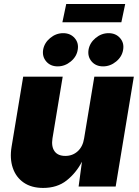

<svg xmlns="http://www.w3.org/2000/svg" viewBox="-20 -927 690 954"><path d="M194.3 6.8Q136.7 6.8 98.1 -19.5Q59.6 -45.9 43.7 -92.3Q27.8 -138.7 37.6 -198.2L95.2 -545.9H291.5L240.7 -239.3Q234.4 -198.7 251 -175.5Q267.6 -152.3 304.7 -152.3Q340.8 -152.3 366.2 -175.5Q391.6 -198.7 397.9 -239.3L448.7 -545.9H645L554.7 0H370.6L387.2 -123.5Q357.9 -67.4 311 -30.3Q264.2 6.8 194.3 6.8ZM602.1 -907.2 583 -816.4H290L309.1 -907.2ZM266.6 -597.2Q231 -597.2 210 -621.3Q189 -645.5 194.3 -679.7Q200.2 -713.9 229.2 -738Q258.3 -762.2 293.9 -762.2Q329.6 -762.2 350.8 -738Q372.1 -713.9 366.2 -679.7Q360.8 -645.5 331.5 -621.3Q302.2 -597.2 266.6 -597.2ZM492.2 -597.2Q456.5 -597.2 435.5 -621.3Q414.6 -645.5 419.9 -679.7Q425.8 -713.9 454.8 -738Q483.9 -762.2 519.5 -762.2Q555.2 -762.2 576.4 -738Q597.7 -713.9 591.8 -679.7Q586.4 -645.5 557.1 -621.3Q527.8 -597.2 492.2 -597.2Z"/></svg>

Font: Inter Black
Style: Italic
Weight: 900
Italic angle: -9.39999°
Designer: Rasmus Andersson
Foundry: rsms
Version: Version 4.000;git-a52131595